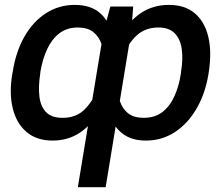

<svg xmlns="http://www.w3.org/2000/svg" viewBox="-20 -573 917 796"><path d="M302.7 203.1 409.2 -441.4 437.5 -545.9H532.2L524.4 -444.3L418 203.1ZM30.8 -265.6 32.7 -275.4Q45.9 -359.4 81.5 -421.6Q117.2 -483.9 170.7 -518.3Q224.1 -552.7 290 -552.7Q355 -552.7 393.6 -519.8Q432.1 -486.8 447.3 -426.5Q462.4 -366.2 456.5 -283.2L451.7 -257.8Q430.7 -176.3 395.8 -116.2Q360.8 -56.2 311.5 -23.2Q262.2 9.8 197.8 9.8Q132.3 9.8 90.3 -25.6Q48.3 -61 33 -123.3Q17.6 -185.5 30.8 -265.6ZM147.5 -275.4 146.5 -265.6Q138.7 -214.8 143.3 -173.6Q147.9 -132.3 170.7 -108.4Q193.4 -84.5 239.3 -84.5Q298.8 -84 335.7 -124.3Q372.6 -164.6 395.5 -225.1L410.6 -315.9Q412.1 -356.4 401.4 -388.9Q390.6 -421.4 366.7 -440.2Q342.8 -459 302.7 -459Q257.3 -459 225.8 -434.6Q194.3 -410.2 175.3 -368.9Q156.2 -327.6 147.5 -275.4ZM845.7 -275.4 844.2 -265.6Q831.1 -185.1 794.9 -122.8Q758.8 -60.5 705.1 -25.4Q651.4 9.8 585 9.8Q536.6 9.8 503.4 -9Q470.2 -27.8 450.2 -62.7Q430.2 -97.7 422.9 -147Q415.5 -196.3 419.4 -257.8L424.3 -283.2Q445.8 -366.2 480.7 -426.5Q515.6 -486.8 565.4 -519.8Q615.2 -552.7 680.7 -552.7Q746.1 -552.7 787.1 -518.3Q828.1 -483.9 843.3 -421.6Q858.4 -359.4 845.7 -275.4ZM729.5 -265.6 730.5 -275.4Q739.3 -327.6 733.6 -368.9Q728 -410.2 704.8 -434.6Q681.6 -459 636.2 -459Q576.7 -459 538.3 -418Q500 -377 481.4 -315.9L465.8 -225.1Q466.8 -184.6 477.5 -152.6Q488.3 -120.6 512.2 -102.5Q536.1 -84.5 575.7 -84.5Q622.1 -84.5 653.1 -108.4Q684.1 -132.3 702.9 -173.6Q721.7 -214.8 729.5 -265.6Z"/></svg>

Font: Inter Tight Medium
Style: Italic
Weight: 500
Italic angle: -9.39999°
Designer: Rasmus Andersson
Foundry: rsms
Version: Version 3.004